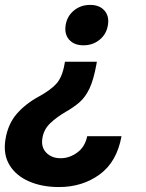

<svg xmlns="http://www.w3.org/2000/svg" viewBox="-23 -568 600 787"><path d="M374 -314.9 372.1 -303.7Q360.8 -241.2 344 -205.6Q327.1 -169.9 303 -148.9Q278.8 -127.9 246.1 -109.4Q210 -88.4 183.3 -63.2Q156.7 -38.1 150.9 -2.4Q144.5 35.2 166.7 57.9Q189 80.6 225.6 80.6Q261.2 80.6 293.2 57.6Q325.2 34.7 334.5 -9.8H475.1Q456.1 95.7 385.3 147.2Q314.5 198.7 218.8 198.7Q148.9 198.7 95.5 175.3Q42 151.9 15.6 107.9Q-10.7 64 -0.5 2.4Q9.8 -60.1 45.9 -101.6Q82 -143.1 137.2 -172.9Q183.6 -198.2 207.8 -224.6Q231.9 -251 241.2 -303.7L243.2 -314.9ZM346.2 -547.9Q384.8 -547.9 405 -524.9Q425.3 -502 419.4 -465.3Q413.6 -428.2 385.5 -405.3Q357.4 -382.3 319.3 -382.3Q280.8 -382.3 260.5 -405.3Q240.2 -428.2 246.1 -465.3Q252 -502 280 -524.9Q308.1 -547.9 346.2 -547.9Z"/></svg>

Font: Inter
Style: Bold Italic
Weight: 700
Italic angle: -9.39999°
Designer: Rasmus Andersson
Foundry: rsms
Version: Version 4.001;git-9221beed3